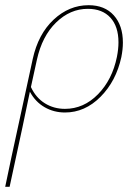

<svg xmlns="http://www.w3.org/2000/svg" viewBox="-37 -430 537 739"><path d="M436 -266Q436 -240 430 -210Q410 -118 350 -57.5Q290 3 213 3Q170 3 134.5 -17.5Q99 -38 78 -77Q60 13 0 289H-17L7 175L89 -203Q110 -299 169.5 -354.5Q229 -410 304 -410Q366 -410 401 -371Q436 -332 436 -266ZM419 -267Q419 -328 388 -362Q357 -396 301 -396Q233 -396 179 -343.5Q125 -291 105 -200L82 -95Q101 -54 135.5 -32.5Q170 -11 213 -11Q285 -11 340 -67Q395 -123 413 -211Q419 -241 419 -267Z"/></svg>

Font: Ysabeau Thin
Style: Italic
Weight: 200
Italic angle: -12°
Designer: Christian Thalmann (Catharsis Fonts)
Version: Version 0.003